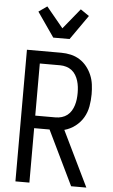

<svg xmlns="http://www.w3.org/2000/svg" viewBox="-64 -1027 627 1068"><g transform="rotate(5 250.0 -492.5)"><path d="M375 0 228 -304H142V0H64V-735H256Q283 -735 309.5 -729Q336 -723 359 -708.5Q382 -694 399 -672.5Q416 -651 426.5 -626Q437 -601 440.5 -574Q444 -547 444 -520Q444 -486 438 -452Q432 -418 415 -389Q398 -360 370.5 -339Q343 -318 310 -309L460 0ZM256 -374Q273 -374 290 -379Q307 -384 320.5 -394.5Q334 -405 343 -420Q352 -435 357 -451.5Q362 -468 364 -485Q366 -502 366 -520Q366 -537 364 -554Q362 -571 357 -587.5Q352 -604 343 -619Q334 -634 320.5 -644.5Q307 -655 290 -660Q273 -665 256 -665H142V-374ZM204 -815 109 -952 156 -985 250 -871 343 -985 391 -952 295 -815Z"/></g></svg>

Font: Huly
Style: Regular
Weight: 400
Designer: Belleve Invis
Foundry: Belleve Invis
Version: Version 33.2.5; ttfautohint (v1.8.4)